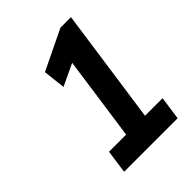

<svg xmlns="http://www.w3.org/2000/svg" viewBox="-203 -819 928 928"><g transform="rotate(-45 261.0 -355.0)"><path d="M98 0 115 -120H232L293 -550L181 -497L168 -611L373 -710H445L361 -120H481L464 0Z"/></g></svg>

Font: Lexend Med
Style: Italic
Weight: 500
Italic angle: -8.13011°
Designer: Bonnie Shaver-Troup, Thomas Jockin
Foundry: Lexend
Version: Version 1.007